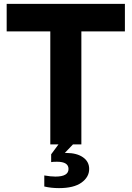

<svg xmlns="http://www.w3.org/2000/svg" viewBox="-20 -740 674 984"><path d="M237.8 0V-579.1H14.2V-720.2H620.1V-579.1H397V0H354L312 43.9H319.8Q373 43.9 405 65.9Q437 87.9 437 126Q437 167.5 397.7 195.8Q358.4 224.1 282.2 224.1Q242.2 224.1 207 215.8V159.2Q240.2 165 264.2 165Q331.1 165 331.1 126Q331.1 88.9 272 88.9Q252 88.9 242.2 90.8V50.8L279.8 0Z"/></svg>

Font: Aspekta 400
Style: Bold
Weight: 700
Designer: Ivo Dolenc
Version: Version 2.000